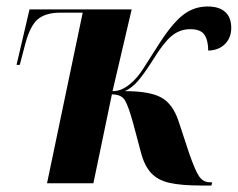

<svg xmlns="http://www.w3.org/2000/svg" viewBox="-20 -565 734 592"><path d="M599 7Q540 7 503.5 -1Q467 -9 446 -31.5Q425 -54 414 -97L390 -187Q376 -238 365 -256Q354 -274 325 -274L268 0H125L235 -526H167Q121 -526 97 -506Q73 -486 58 -430L41 -365H31L71 -536H386L327 -284Q343 -284 356 -290Q369 -296 381 -306Q403 -324 421.5 -353Q440 -382 470 -429Q511 -493 544.5 -519Q578 -545 620 -545Q656 -545 674.5 -528Q693 -511 693 -479Q693 -449 674 -429.5Q655 -410 622 -409Q622 -440 610.5 -457.5Q599 -475 567 -475Q534 -475 509 -454Q484 -433 452 -381Q425 -338 405.5 -315.5Q386 -293 365 -284Q440 -284 476 -265Q512 -246 530 -193L563 -93Q582 -38 594.5 -20.5Q607 -3 627 -3H634L632 7Z"/></svg>

Font: Noto Serif Display SemiCondensed
Style: Bold Italic
Weight: 700
Width: 4
Italic angle: -12°
Designer: Monotype Design Team
Foundry: Monotype Imaging Inc.
Version: Version 2.009